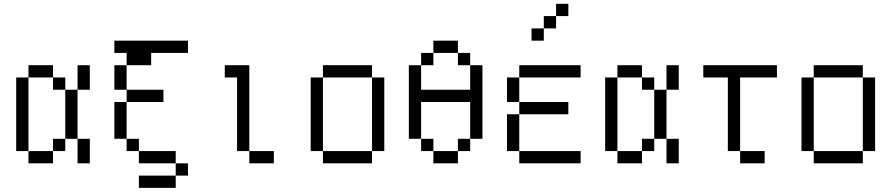

<svg xmlns="http://www.w3.org/2000/svg" viewBox="-20 -832 4540 978"><path d="M125 -62.5V0H250V-62.5ZM125 -62.5Q125 -62.5 125 -437.5H62.5Q62.5 -437.5 62.5 -62.5ZM250 -62.5H312.5V-125H250ZM375 -125Q375 -125 375 0H437.5Q437.5 0 437.5 -125ZM312.5 -125H375Q375 -125 375 -375H312.5Q312.5 -375 312.5 -125ZM312.5 -375V-437.5H250V-375ZM375 -375H437.5Q437.5 -375 437.5 -500H375Q375 -500 375 -375ZM125 -437.5H250V-500H125Z M937.5 62.5V0H875V62.5H687.5V125H875V62.5ZM812.5 -312.5V-375H625V-312.5H562.5V-125H625V-62.5H687.5V0H875V-62.5H687.5V-125H625V-312.5ZM937.5 -562.5V-625H562.5V-562.5H625V-500H562.5Q562.5 -500 562.5 -375H625Q625 -375 625 -500H750V-562.5Z M1375 0V-62.5H1250V0ZM1250 -62.5V-500H1125V-437.5H1187.5Q1187.5 -437.5 1187.5 -62.5Z M1625 -62.5V0H1875V-62.5ZM1625 -62.5Q1625 -62.5 1625 -437.5H1562.5Q1562.5 -437.5 1562.5 -62.5ZM1875 -62.5H1937.5Q1937.5 -62.5 1937.5 -437.5H1875Q1875 -437.5 1875 -62.5ZM1625 -437.5H1875V-500H1625Z M2187.5 -62.5V0H2312.5V-62.5ZM2187.5 -62.5V-125H2125V-62.5ZM2312.5 -62.5H2375V-125H2312.5ZM2125 -125V-312.5H2375V-125H2437.5Q2437.5 -125 2437.5 -500H2375Q2375 -500 2375 -375H2125Q2125 -375 2125 -500H2062.5Q2062.5 -500 2062.5 -125ZM2125 -500H2187.5V-562.5H2125ZM2375 -500V-562.5H2312.5V-500ZM2187.5 -562.5H2312.5V-625H2187.5Z M2937.5 0V-62.5H2625V0ZM2875 -250V-312.5H2625V-250H2562.5V-62.5H2625V-250ZM2937.5 -437.5V-500H2625V-437.5H2562.5Q2562.5 -437.5 2562.5 -312.5H2625Q2625 -312.5 2625 -437.5ZM2875 -750V-812.5H2812.5V-750H2750V-687.5H2687.5V-625H2750V-687.5H2812.5V-750Z M3125 -62.5V0H3250V-62.5ZM3125 -62.5Q3125 -62.5 3125 -437.5H3062.5Q3062.5 -437.5 3062.5 -62.5ZM3250 -62.5H3312.5V-125H3250ZM3375 -125Q3375 -125 3375 0H3437.5Q3437.5 0 3437.5 -125ZM3312.5 -125H3375Q3375 -125 3375 -375H3312.5Q3312.5 -375 3312.5 -125ZM3312.5 -375V-437.5H3250V-375ZM3375 -375H3437.5Q3437.5 -375 3437.5 -500H3375Q3375 -500 3375 -375ZM3125 -437.5H3250V-500H3125Z M3875 0V-62.5H3750V0ZM3937.5 -437.5V-500H3562.5V-437.5H3687.5Q3687.5 -437.5 3687.5 -62.5H3750Q3750 -62.5 3750 -437.5Z M4125 -62.5V0H4375V-62.5ZM4125 -62.5Q4125 -62.5 4125 -437.5H4062.5Q4062.5 -437.5 4062.5 -62.5ZM4375 -62.5H4437.5Q4437.5 -62.5 4437.5 -437.5H4375Q4375 -437.5 4375 -62.5ZM4125 -437.5H4375V-500H4125Z"/></svg>

Font: CalcUnifontExMono
Style: Regular
Weight: 500
Version: Version 15.0.06